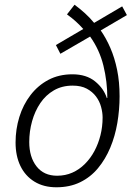

<svg xmlns="http://www.w3.org/2000/svg" viewBox="-20 -784 573 814"><path d="M219 10Q165 10 126 -14Q87 -38 66.5 -80.5Q46 -123 46 -180Q46 -236 62 -288Q78 -340 109.5 -381Q141 -422 185.5 -445.5Q230 -469 287 -469Q346 -469 383 -439Q420 -409 433 -368L435 -369Q435 -438 418.5 -505.5Q402 -573 362 -629L236 -556L217 -593L333 -661Q319 -677 302 -692.5Q285 -708 264 -723L296 -764Q319 -747 340 -728Q361 -709 379 -687L498 -757L518 -720L407 -655Q430 -622 448 -580.5Q466 -539 476.5 -488Q487 -437 487 -376Q487 -319 477.5 -263Q468 -207 447.5 -158Q427 -109 395.5 -71Q364 -33 320 -11.5Q276 10 219 10ZM222 -39Q257 -39 286.5 -52Q316 -65 340 -89Q364 -113 380.5 -144Q397 -175 406 -211Q415 -247 415 -286Q415 -307 408.5 -331Q402 -355 387 -375Q372 -395 348 -408Q324 -421 288 -421Q243 -421 208.5 -401Q174 -381 151 -347Q128 -313 116 -270Q104 -227 104 -182Q104 -118 135 -78.5Q166 -39 222 -39Z"/></svg>

Font: Noto Sans Display Light
Style: Italic
Weight: 300
Italic angle: -12°
Designer: Monotype Design Team
Foundry: Monotype Imaging Inc.
Version: Version 2.003